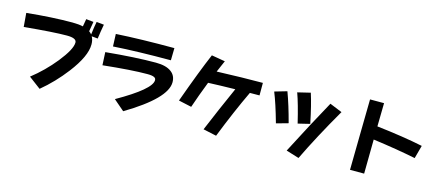

<svg xmlns="http://www.w3.org/2000/svg" viewBox="-59 -1508 5118 2236"><g transform="rotate(15 2500.0 -390.0)"><path d="M856 -842.8Q847.7 -799.8 835.9 -724.6Q855.5 -711.4 867.7 -694.8Q881.3 -802.7 892.1 -852.1L981.9 -842.8Q965.8 -758.8 954.1 -668.5L879.9 -675.8Q902.3 -636.7 901.9 -582.5Q902.3 -440.9 737.8 -226.1Q608.4 -57.1 451.7 72.3L307.1 -36.1Q459 -154.8 583.5 -309.1Q715.8 -474.6 715.8 -555.7Q716.3 -609.4 599.6 -609.4Q439 -609.4 86.9 -575.7L73.2 -741.7Q379.4 -772.9 622.6 -772.9Q699.2 -772.5 750.5 -760.7Q759.8 -819.3 766.6 -852.1Z M1845.7 -792 1842.8 -644.5Q1440.4 -644.5 1149.9 -625.5L1144 -774.9Q1440.9 -793 1845.7 -792ZM1927.7 -401.4Q1927.7 -207 1459.5 72.3L1330.1 -39.1Q1724.6 -263.7 1724.6 -371.6Q1724.6 -384.8 1719 -393.3Q1713.4 -401.9 1700.7 -407.2Q1675.8 -418.9 1618.7 -418.5Q1432.1 -418.5 1087.9 -382.3L1080.1 -538.6Q1434.6 -572.8 1682.6 -572.8Q1806.6 -572.8 1869.6 -524.4Q1927.7 -481.4 1927.7 -401.4Z M2452.6 -795.9Q2424.8 -732.9 2391.6 -655.8Q2710 -667.5 2945.8 -667.5V-516.6Q2931.2 -516.6 2829.6 -515.6Q2706.1 -255.9 2578.6 67.9L2418.5 33.2Q2529.3 -232.9 2654.8 -512.7Q2476.6 -509.8 2329.1 -503.4Q2262.7 -333.5 2211.4 -182.1L2055.2 -216.3Q2196.3 -607.9 2289.1 -823.7Z M3602.5 -349.1 3459.5 -314.5Q3405.3 -542 3360.4 -664.6L3514.6 -701.7Q3557.6 -568.8 3602.5 -349.1ZM3918 -575.7Q3714.8 -224.6 3572.8 69.8L3417.5 22Q3614.3 -359.4 3768.6 -636.7ZM3357.4 -291.5 3214.4 -251.5Q3150.4 -479.5 3099.1 -604.5L3247.1 -647.5Q3302.7 -498 3357.4 -291.5Z M4370.1 -804.7Q4370.1 -788.1 4365.2 -523.4Q4689 -486.3 4922.9 -437.5L4879.9 -279.3Q4651.4 -325.7 4363.3 -364.3L4358.4 47.9H4188Q4188.5 44.9 4194.3 -378.4Q4201.2 -801.8 4201.2 -804.7Z"/></g></svg>

Font: Droid Sans
Style: Regular
Weight: 400
Foundry: Ascender Corporation
Version: Version 1.00 build 114